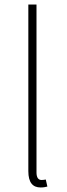

<svg xmlns="http://www.w3.org/2000/svg" viewBox="-20 -814 294 847"><path d="M159 13C174 13 180 11 189 9L182 -22C171 -20 167 -20 163 -20C149 -20 141 -31 141 -53V-794H105V-59C105 -8 125 13 159 13Z"/></svg>

Font: Source Han Sans JP ExtraLight
Style: Regular
Weight: 250
Designer: Ryoko NISHIZUKA 西塚涼子 (kana, bopomofo & ideographs); Paul D. Hunt (Latin, Greek & Cyrillic); Sandoll Communications 산돌커뮤니
Foundry: Adobe
Version: Version 2.001;hotconv 1.0.107;makeotfexe 2.5.65593